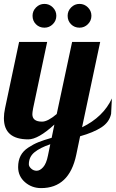

<svg xmlns="http://www.w3.org/2000/svg" viewBox="-34 -715 594 985"><path d="M336 -500H480L387 -62Q496 -115 540 -210L536 -131Q527 -88 486 -61.5Q445 -35 377 -16L357 80Q321 250 177 250Q129 250 94 219.5Q59 189 59 142Q59 109 71.5 84.5Q84 60 110.5 42.5Q137 25 163 14.5Q189 4 231 -8L245 -76Q162 0 111 0Q-14 0 -14 -109Q-14 -132 -8 -160L64 -500H208L136 -160Q132 -138 132 -129Q132 -91 182 -91Q211 -91 257 -130ZM133 -634Q133 -659 151 -677Q169 -695 194 -695Q219 -695 237 -677Q255 -659 255 -634Q255 -609 237 -591Q219 -573 194 -573Q168 -573 150.5 -590.5Q133 -608 133 -634ZM313 -634Q313 -659 331 -677Q349 -695 374 -695Q399 -695 417 -677Q435 -659 435 -634Q435 -609 417 -591Q399 -573 374 -573Q348 -573 330.5 -590.5Q313 -608 313 -634ZM114 128Q114 139 126 150Q138 161 154 161Q171 161 187.5 142.5Q204 124 212 83L224 25Q171 43 142.5 66.5Q114 90 114 128Z"/></svg>

Font: Lobster 1.3
Style: Regular
Weight: 400
Designer: Pablo Impallari
Foundry: Pablo Impallari. www.impallari.com
Version: Version 1.003 2010